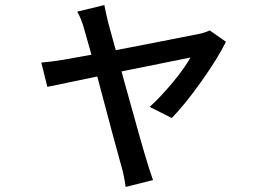

<svg xmlns="http://www.w3.org/2000/svg" viewBox="-20 -642 1040 758"><path d="M658 -176 571 -220Q613 -258 661 -315.5Q709 -373 732 -415L460 -360L469 -326Q548 -41 560 -5L568 21L584 69L476 96Q470 51 460 17Q438 -60 364 -340L167 -299L143 -395Q173 -397 230 -406L341 -426L311 -532Q300 -570 285 -596L392 -622Q395 -605 407 -553L437 -444L500 -456Q566 -469 656 -486.5Q746 -504 765 -508Q787 -512 808 -522L872 -477Q840 -412 775 -320.5Q710 -229 658 -176Z"/></svg>

Font: Sinter Medium
Style: Regular
Weight: 500
Foundry: Adobe & rsms
Version: Version 1.000